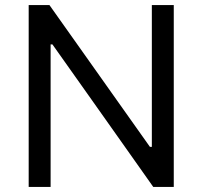

<svg xmlns="http://www.w3.org/2000/svg" viewBox="-20 -733 794 753"><path d="M92.5 0Q92.5 -59.5 92.5 -114.5Q92.5 -169.5 92.5 -235.5V-474.5Q92.5 -542 92.5 -597.8Q92.5 -653.5 92.5 -713H174Q238 -623 297 -539.5Q356 -456 413.5 -375L568 -157H575.5V-474.5Q575.5 -542 575.5 -597.8Q575.5 -653.5 575.5 -713H661.5Q661.5 -653.5 661.5 -597.8Q661.5 -542 661.5 -474.5V-235.5Q661.5 -169.5 661.5 -114.5Q661.5 -59.5 661.5 0H581Q528 -75 469.5 -157.8Q411 -240.5 341 -339.5L185.5 -559H178.5V-235.5Q178.5 -169.5 178.5 -114.5Q178.5 -59.5 178.5 0Z"/></svg>

Font: Commissioner Thin
Style: Regular
Weight: 400
Version: Version 1.000